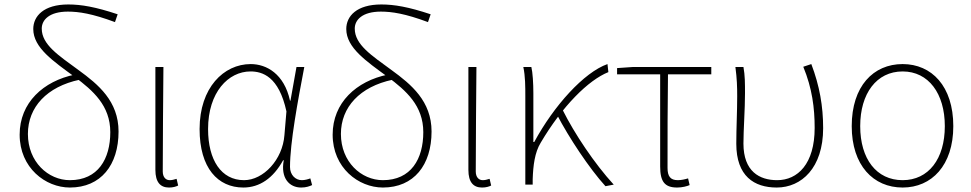

<svg xmlns="http://www.w3.org/2000/svg" viewBox="-20 -827 4349 860"><path d="M293 13C432 13 511 -88 511 -238C511 -374 420 -449 332 -513C242 -579 167 -627 167 -699C167 -738 201 -775 284 -775C333 -775 393 -766 495 -728L507 -763C408 -796 344 -807 286 -807C176 -807 129 -755 129 -697C129 -613 220 -552 314 -483C397 -421 474 -354 474 -235C474 -115 419 -20 293 -20C196 -20 105 -102 105 -227C105 -347 190 -439 337 -470L316 -493C174 -464 68 -367 68 -224C68 -75 184 13 293 13Z M737 13C755 13 768 9 778 4L771 -26C758 -22 750 -20 740 -20C723 -20 709 -33 709 -59C709 -217 711 -368 712 -527H676V-66C676 -10 699 13 737 13Z M1070 13C1143 13 1204 -29 1248 -109H1251C1236 -29 1276 13 1329 13C1352 13 1367 7 1378 2L1370 -28C1360 -24 1345 -20 1332 -20C1303 -20 1279 -44 1279 -79C1279 -188 1314 -375 1343 -527H1308L1281 -376H1279C1253 -496 1174 -540 1103 -540C982 -540 874 -434 874 -249C874 -74 956 13 1070 13ZM1073 -20C971 -20 912 -110 912 -249C912 -414 1003 -507 1102 -507C1155 -507 1229 -485 1263 -328L1254 -222C1246 -112 1160 -20 1073 -20Z M1695 13C1834 13 1913 -88 1913 -238C1913 -374 1822 -449 1734 -513C1644 -579 1569 -627 1569 -699C1569 -738 1603 -775 1686 -775C1735 -775 1795 -766 1897 -728L1909 -763C1810 -796 1746 -807 1688 -807C1578 -807 1531 -755 1531 -697C1531 -613 1622 -552 1716 -483C1799 -421 1876 -354 1876 -235C1876 -115 1821 -20 1695 -20C1598 -20 1507 -102 1507 -227C1507 -347 1592 -439 1739 -470L1718 -493C1576 -464 1470 -367 1470 -224C1470 -75 1586 13 1695 13Z M2139 13C2157 13 2170 9 2180 4L2173 -26C2160 -22 2152 -20 2142 -20C2125 -20 2111 -33 2111 -59C2111 -217 2113 -368 2114 -527H2078V-66C2078 -10 2101 13 2139 13Z M2333 0H2366V-24C2368 -85 2375 -144 2402 -188C2499 -352 2615 -468 2705 -504L2701 -540C2596 -503 2461 -354 2373 -191H2369V-409C2369 -453 2366 -503 2360 -527H2324C2333 -486 2333 -438 2333 -396ZM2692 7 2729 0C2642 -95 2553 -229 2501 -333L2475 -313C2528 -211 2620 -72 2692 7Z M3013 13C3036 13 3058 7 3069 2L3062 -28C3049 -24 3032 -20 3016 -20C2983 -20 2970 -37 2970 -75C2970 -215 2970 -353 2972 -494H3166V-527H2816L2744 -522V-494H2937V-81C2937 -14 2957 13 3013 13Z M3459 13C3570 13 3667 -75 3667 -253C3667 -351 3651 -443 3614 -540L3578 -528C3618 -431 3629 -343 3629 -254C3629 -93 3553 -20 3461 -20C3382 -20 3310 -59 3310 -184C3310 -245 3317 -338 3317 -409C3317 -453 3317 -489 3310 -527H3274C3281 -474 3282 -438 3282 -396C3282 -325 3278 -254 3278 -183C3278 -38 3358 13 3459 13Z M4023 13C4153 13 4250 -86 4250 -262C4250 -441 4153 -540 4023 -540C3892 -540 3795 -441 3795 -262C3795 -86 3892 13 4023 13ZM4023 -20C3906 -20 3833 -115 3833 -262C3833 -408 3906 -507 4023 -507C4139 -507 4212 -408 4212 -262C4212 -115 4139 -20 4023 -20Z"/></svg>

Font: Source Han Sans JP VF
Style: Regular
Weight: 250
Designer: Ryoko NISHIZUKA 西塚涼子 (kana, bopomofo & ideographs); Paul D. Hunt (Latin, Greek & Cyrillic); Sandoll Communications 산돌커뮤니
Foundry: Adobe
Version: Version 2.004;hotconv 1.0.118;makeotfexe 2.5.65603